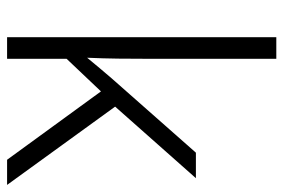

<svg xmlns="http://www.w3.org/2000/svg" viewBox="-149 -651 800 542"><g transform="rotate(90 251.0 -380.0)"><path d="M146 -401Q146 -356 145.5 -313.5Q145 -271 143 -226Q159 -245 172.5 -261.5Q186 -278 201 -295L411 -533H483L281 -305L502 0H431L238 -265L146 -168V0H85V-760H146Z"/></g></svg>

Font: Noto Sans Hebrew Thin Light
Style: Regular
Weight: 300
Version: Version 3.001